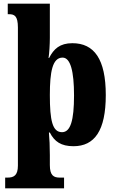

<svg xmlns="http://www.w3.org/2000/svg" viewBox="-20 -780 630 1040"><path d="M8 240H327V182H304C271 182 250 171 250 114V60C250 16 248 -32 245 -62H250C275 -13 311 12 378 12C492 12 553 -72 553 -265C553 -460 490 -546 372 -546C304 -546 271 -515 246 -466H243C247 -491 250 -541 250 -575V-760H22V-703H29C58 -703 77 -694 77 -631V117C77 171 54 182 21 182H8ZM316 -64C264 -64 250 -127 250 -265C250 -391 264 -468 319 -468C362 -468 381 -393 381 -263C381 -128 362 -64 316 -64Z"/></svg>

Font: Noto Serif Georgian Condensed Black
Style: Regular
Weight: 900
Width: 3
Designer: Monotype Design Team, Akaki Razmadze
Foundry: Google LLC
Version: Version 2.003